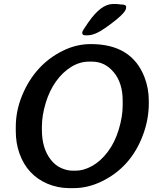

<svg xmlns="http://www.w3.org/2000/svg" viewBox="-20 -945 769 962"><path d="M594.7 -417V-440.4Q594.7 -528.8 550.3 -582.5Q505.9 -636.2 441.4 -636.2H425.3Q379.9 -636.2 336.9 -609.9Q293.9 -583.5 260.7 -537.1Q227.5 -490.7 208.7 -428.2Q189.9 -365.7 189.9 -310.5V-294.4Q189.9 -201.7 234.4 -145Q256.8 -116.2 286.6 -103Q316.4 -89.8 343.8 -89.8H359.4Q398.9 -89.8 441.4 -113.3Q483.9 -136.7 519.8 -184.1Q555.7 -231.4 575.2 -296.6Q594.7 -361.8 594.7 -417ZM588.9 -922.4Q612.3 -922.4 612.3 -909.7L611.8 -907.7V-905.3Q611.8 -877.9 504.9 -803.2Q454.6 -768.1 418.9 -768.1H408.2Q392.1 -768.1 392.1 -779.3V-784.2Q392.1 -789.1 423.3 -834Q486.8 -924.8 544.9 -924.8H565.4Q582.5 -922.4 588.9 -922.4ZM725.6 -439.5V-427.7Q725.6 -346.7 696.3 -268.6Q635.7 -105.5 486.8 -34.7Q418.9 -2.4 349.1 -2.4H325.7Q269 -2.9 217.8 -24.4Q115.7 -67.9 77.1 -177.2Q59.1 -229 59.1 -287.1V-310.1Q59.1 -390.1 91.1 -467.3Q123 -544.4 174.1 -600.3Q225.1 -656.2 294.4 -690.4Q362.3 -724.1 433.6 -724.1H435.5Q639.6 -724.1 703.6 -559.1Q725.6 -502.9 725.6 -439.5Z"/></svg>

Font: Averia Libre
Style: Bold Italic
Weight: 700
Italic angle: -6.90001°
Version: Version 1.002